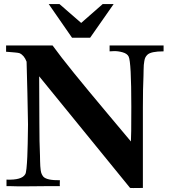

<svg xmlns="http://www.w3.org/2000/svg" viewBox="-20 -917 859 946"><path d="M540 -897 424 -731H335L220 -897H273L380 -804L486 -897ZM786 -693V-664Q723 -664 706 -647Q700 -641 696.5 -634.5Q693 -628 691 -615.5Q689 -603 688.5 -597Q688 -591 687.5 -571Q687 -551 687 -544Q684 -483 684 -387V9Q621 10 621 9Q296 -389 173 -541Q174 -366 174 -309Q174 -213 177 -151Q177 -141 177.5 -124Q178 -107 178.5 -98.5Q179 -90 180.5 -78.5Q182 -67 185.5 -59.5Q189 -52 194 -46Q212 -28 275 -29Q274 0 275 0Q276 0 261 0Q246 0 223 0Q200 0 172 0.5Q144 1 116 1Q88 1 64.5 1Q41 1 26 0H12V-32Q87 -29 104 -58Q108 -63 110.5 -87Q113 -111 114.5 -144.5Q116 -178 116.5 -208.5Q117 -239 117.5 -269Q118 -299 118 -304Q118 -322 115 -458.5Q112 -595 111 -613Q99 -645 76 -655Q70 -657 53.5 -658.5Q37 -660 24 -661L10 -662V-693H239Q278 -639 344.5 -557Q411 -475 510.5 -356.5Q610 -238 625 -220Q627 -239 627 -391Q627 -611 614 -638Q607 -653 583.5 -659.5Q560 -666 540 -665L520 -664V-693Z"/></svg>

Font: GFS Artemisia
Style: Bold
Weight: 700
Designer: Designed by Takis Katsoulidis.
Foundry: Designed by Takis Katsoulidis.
Version: Version 1.0